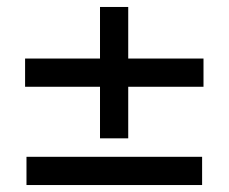

<svg xmlns="http://www.w3.org/2000/svg" viewBox="-20 -531 656 551"><path d="M267 -134V-282H52V-363H267V-511H348V-363H564V-282H348V-134ZM56 0V-81H560V0Z"/></svg>

Font: Chivo Medium
Style: Regular
Weight: 400
Version: Version 2.002